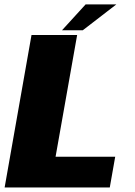

<svg xmlns="http://www.w3.org/2000/svg" viewBox="-32 -830 598 850"><path d="M-11.5 0H454L478 -136H214L309.5 -675H107.5ZM242.5 -696H334.5L483 -810.5H347Z"/></svg>

Font: Anybody UltraCondensed Thin ExtraBold
Style: Italic
Weight: 800
Italic angle: -10°
Version: Version 1.111